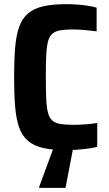

<svg xmlns="http://www.w3.org/2000/svg" viewBox="-20 -716 525 926"><path d="M300 8Q232 8 187 -2.5Q142 -13 114 -37.5Q86 -62 72 -102Q58 -142 53 -202Q48 -262 48 -344Q48 -426 53 -486Q58 -546 72.5 -586.5Q87 -627 115 -651Q143 -675 188 -685.5Q233 -696 300 -696Q326 -696 353 -694Q380 -692 405 -688Q430 -684 446 -679V-565Q421 -568 400.5 -570Q380 -572 363.5 -573Q347 -574 334 -574Q296 -574 271.5 -570Q247 -566 232.5 -553.5Q218 -541 211.5 -516Q205 -491 203 -449Q201 -407 201 -344Q201 -281 203 -239Q205 -197 211.5 -172Q218 -147 232.5 -134.5Q247 -122 271.5 -118Q296 -114 334 -114Q363 -114 394.5 -116.5Q426 -119 449 -123V-8Q431 -3 405.5 0.5Q380 4 352.5 6Q325 8 300 8ZM169 190V185L242 -13H334V-8L296 190Z"/></svg>

Font: Saira SemiCondensed
Style: Bold
Weight: 700
Width: 4
Designer: Hector Gatti with collaboration of the Omnibus-Type team
Foundry: Omnibus-Type
Version: Version 1.101